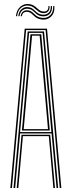

<svg xmlns="http://www.w3.org/2000/svg" viewBox="-20 -944 360 964"><path d="M32 0 104 -800H216L288 0H280L209 -793H111L40 0ZM64 0 88 -267.5H232L256 0H248L225 -260.5H95L72 0ZM48 0 119 -786H201L272 0H264L239 -274H81L56 0ZM81 -281H238L218 -506.8L194 -779H126L101.5 -506.8ZM90 -288.5 109.5 -506.8 133 -772H187L210.5 -506.8L230 -288.5ZM99 -295.5H221L202.2 -506.8L179 -765H141L118 -506.8ZM60 -862.5Q63 -894.5 83.4 -911.2Q103.8 -928 130 -923Q142 -920.8 150.1 -915.5Q158.2 -910.2 164.6 -904.1Q171 -898 178 -893Q185 -888 195 -886.5Q209.5 -884.2 216.9 -892Q224.2 -899.8 223 -913.5H229Q230.2 -895.8 220.6 -885.9Q211 -876 193.2 -878.5Q182.5 -880 175.1 -884.9Q167.8 -889.8 161.4 -895.9Q155 -902 147.6 -907.2Q140.2 -912.5 129 -915Q105.8 -920 87.2 -905.9Q68.8 -891.8 66 -862.5ZM72 -862.5Q74 -887.5 90.4 -899.9Q106.8 -912.2 127.2 -907.2Q137.8 -904.8 144.8 -899.4Q151.8 -894 157.9 -887.9Q164 -881.8 171.8 -876.9Q179.5 -872 191.5 -870.5Q210.5 -868.2 223.4 -879Q236.2 -889.8 235 -913.5H241Q243 -887 228.4 -873.2Q213.8 -859.5 190 -862.5Q177.5 -864.2 169.6 -869.2Q161.8 -874.2 155.9 -880.4Q150 -886.5 143.1 -891.8Q136.2 -897 125.8 -899.2Q107.5 -903 93.8 -892.9Q80 -882.8 78 -862.5ZM84 -862.5Q85.2 -878.5 96.9 -886.9Q108.5 -895.2 124.5 -891.5Q134 -889.2 140.5 -884.1Q147 -879 153 -872.9Q159 -866.8 167 -861.8Q175 -856.8 187.8 -854.8Q215.2 -850.5 232.1 -867.4Q249 -884.2 247 -913.5H253Q255.8 -879.5 235.9 -860.4Q216 -841.2 185.2 -846.8Q172.5 -849 164.2 -854Q156 -859 150 -865Q144 -871 137.9 -876.1Q131.8 -881.2 123.5 -883.5Q111 -887 101 -881.4Q91 -875.8 90 -862.5Z"/></svg>

Font: Big Shoulders Inline Text Thin Thin
Style: Regular
Weight: 250
Version: Version 2.002